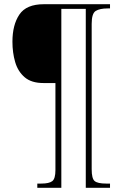

<svg xmlns="http://www.w3.org/2000/svg" viewBox="-20 -780 589 911"><path d="M157 111V91H176Q213 91 228 79.5Q243 68 243 27V-386H186Q129 -386 97 -413.5Q65 -441 52 -485.5Q39 -530 39 -582Q39 -662 72 -711Q105 -760 188 -760H502V-740H491Q453 -740 434 -728Q415 -716 415 -667V23Q415 67 429 79Q443 91 484 91H502V111H387V-738H271V111Z"/></svg>

Font: Noto Serif Tamil SemiCondensed Thin
Style: Italic
Weight: 100
Width: 4
Italic angle: -12°
Designer: Indian Type Foundry, Tom Grace, and the Monotype Design Team
Foundry: Monotype Imaging Inc.
Version: Version 2.003; ttfautohint (v1.8.4.7-5d5b)